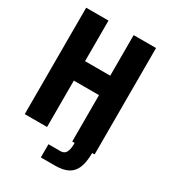

<svg xmlns="http://www.w3.org/2000/svg" viewBox="-212 -842 1024 1133"><g transform="rotate(30 300.0 -275.5)"><path d="M36.5 -725H188.5V-448.5H360V-725H512.5V0H496Q495.5 63 480 100.8Q464.5 138.5 431.2 156.2Q398 174 342 174H246.5V84H329Q354 84 365.5 64Q377 44 376.5 0H360V-316H188.5V0H36.5Z"/></g></svg>

Font: JuliaMono ExtraBold
Style: Regular
Weight: 800
Monospace: yes
Designer: cormullion
Foundry: corm
Version: Version 0.055; ttfautohint (v1.8.4)